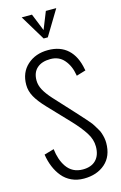

<svg xmlns="http://www.w3.org/2000/svg" viewBox="-161 -1166 785 1245"><g transform="rotate(-15 231.5 -544.0)"><path d="M250 -932.1H222.2L120.1 -1101.1H189L235.8 -984.9L282.2 -1101.1H352.1ZM33.2 -203.1 99.1 -222.2Q107.4 -149.4 140.1 -101.6Q178.2 -45.9 249 -45.9Q306.2 -45.9 337.2 -77.9Q368.2 -109.9 368.2 -168Q368.2 -215.8 339.4 -260.7Q310.1 -307.1 254.9 -365.2L124 -502.9Q78.6 -550.8 56.9 -589.8Q35.2 -628.9 35.2 -670.9Q35.2 -752.9 89.4 -802.2Q144.5 -852.1 229 -852.1Q311 -852.1 361.6 -805.7Q412.1 -759.3 428.2 -669.9L430.2 -662.1L367.2 -643.1L366.2 -648.9Q356 -711.4 320.8 -752Q286.6 -792 229 -792Q171.9 -792 139.4 -763.4Q106.9 -734.9 106.9 -681.2Q106.9 -648.9 124 -617.2Q141.1 -585.4 175.8 -546.9L298.8 -413.1L323.2 -386.2Q342.8 -365.2 348.6 -357.9Q352.1 -354.5 371.6 -331.5Q388.2 -312 394 -301.8L411.1 -273.4Q423.3 -254.4 426.8 -241.2Q439 -204.6 439 -173.8Q439 -84 383.3 -35.2Q328.1 13.2 240.2 13.2Q195.3 13.2 158.4 -3.9Q121.6 -21 96.7 -51.3Q71.8 -81.5 55.9 -119.9Q40 -158.2 33.2 -203.1Z"/></g></svg>

Font: VL Oswald
Style: Light
Weight: 300
Designer: vernon adams
Foundry: vernon adams
Version: Version ; ttfautohint (v0.92.18-e454-dirty) -l 8 -r 50 -G 20